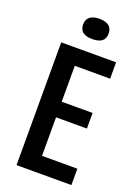

<svg xmlns="http://www.w3.org/2000/svg" viewBox="-157 -904 700 970"><g transform="rotate(20 192.5 -419.0)"><path d="M62 0V-660H167V0ZM118 0V-88H357V0ZM118 -295V-379H333V-295ZM118 -572V-660H357V-572ZM203 -729Q169 -729 152 -742.5Q135 -756 135 -783Q135 -810 152.5 -824Q170 -838 203 -838Q238 -838 255 -824Q272 -810 272 -783Q272 -756 255 -742.5Q238 -729 203 -729Z"/></g></svg>

Font: Bricolage Grotesque Condensed Medium
Style: Regular
Weight: 500
Width: 3
Designer: Mathieu Triay
Foundry: Atelier Triay
Version: Version 1.000;gftools[0.9.30]